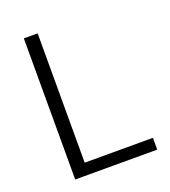

<svg xmlns="http://www.w3.org/2000/svg" viewBox="-120 -728 725 817"><g transform="rotate(-20 242.0 -319.5)"><path d="M143.5 0H81V-639H143.5ZM113.5 -53.5H452.5V0H113.5Z"/></g></svg>

Font: Anek Bangla Light
Style: Regular
Weight: 300
Designer: Sulekha Rajkumar (Bangla), Yesha Goshar (Latin)
Foundry: Ek Type
Version: Version 1.003